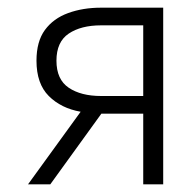

<svg xmlns="http://www.w3.org/2000/svg" viewBox="-20 -480 495 500"><path d="M111 0H53L190 -189Q139 -198 107 -230Q75 -262 75 -322Q75 -372 97 -402Q119 -432 157.5 -446Q196 -460 243 -460H405V0H353V-184H244ZM243 -230H353V-414H243Q191 -414 159 -392.5Q127 -371 127 -322Q127 -273 159 -251.5Q191 -230 243 -230Z"/></svg>

Font: Jost* Light
Style: Regular
Weight: 300
Version: Version 3.7